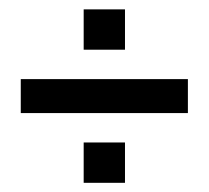

<svg xmlns="http://www.w3.org/2000/svg" viewBox="-20 -521 452 416"><path d="M25 -276V-349.6H387.1V-276ZM161.3 -500.7H250.8V-413.3H161.3ZM161.3 -212.3H250.8V-124.9H161.3Z"/></svg>

Font: Teko Variable Light
Style: Regular
Weight: 300
Designer: Manushi Parikh, Jonny Pinhorn
Foundry: Indian Type Foundry
Version: Version 3.000